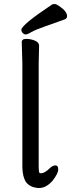

<svg xmlns="http://www.w3.org/2000/svg" viewBox="-20 -906 353 953"><path d="M302 -810Q253 -792 205 -775.5Q157 -759 136.5 -747Q116 -735 108 -735Q100 -735 93 -742Q86 -749 86 -758Q86 -782 239 -884Q243 -886 251.5 -886Q260 -886 275 -875Q313 -849 313 -826Q313 -815 302 -810ZM176 -48Q177 -46 183 -46H185Q203 -47 228 -72Q242 -85 255.5 -85Q269 -85 269 -65Q269 -45 241 -9Q209 27 176 27H166Q129 23 110 -1Q92 -27 91 -75V-590L88 -697Q88 -713 110 -713Q132 -713 153 -704.5Q174 -696 174 -679L172 -590V-78Q172 -53 176 -48Z"/></svg>

Font: LXGW WenKai Medium
Style: Regular
Weight: 500
Designer: LXGW / Fontworks Inc.
Foundry: LXGW / Fontworks Inc.
Version: Version 1.501; October 10, 2024